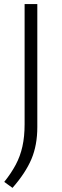

<svg xmlns="http://www.w3.org/2000/svg" viewBox="-20 -760 306 952"><path d="M42 171.5 1 142Q35.5 99 58 56.8Q80.5 14.5 91.2 -34Q102 -82.5 102 -144V-740H165V-130Q165 -40 135.8 29Q106.5 98 42 171.5Z"/></svg>

Font: Encode Sans Expanded Expanded Light
Style: Regular
Weight: 300
Width: 7
Designer: Multiple Designers
Foundry: Impallari Type
Version: Version 3.000; ttfautohint (v1.8.3) -l 8 -r 50 -G 200 -x 14 